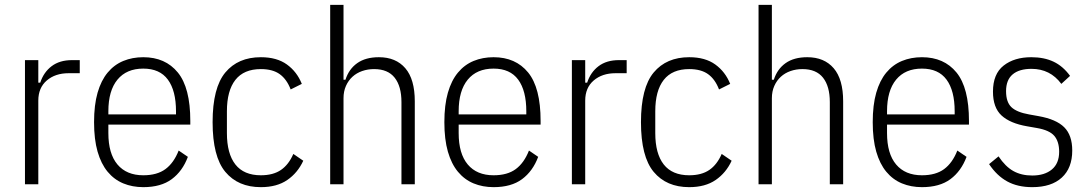

<svg xmlns="http://www.w3.org/2000/svg" viewBox="-20 -760 4493 792"><path d="M83 0V-512H138V-419H146Q160 -462 193 -487Q226 -512 277 -512H309V-458H263Q208 -458 173 -428Q138 -398 138 -345V0Z M571 12Q526 12 488.5 -3.5Q451 -19 424 -51.5Q397 -84 382.5 -134.5Q368 -185 368 -256Q368 -327 382.5 -377.5Q397 -428 424 -460.5Q451 -493 488.5 -508.5Q526 -524 571 -524Q662 -524 713.5 -461Q765 -398 765 -261V-246H427V-211Q427 -126 464.5 -81.5Q502 -37 571 -37Q628 -37 662.5 -62.5Q697 -88 717 -139L755 -113Q733 -54 688.5 -21Q644 12 571 12ZM571 -477Q502 -477 464.5 -431.5Q427 -386 427 -301V-288H706V-301Q706 -386 672.5 -431.5Q639 -477 571 -477Z M1056 12Q962 12 909.5 -51Q857 -114 857 -256Q857 -398 909.5 -461Q962 -524 1056 -524Q1122 -524 1163.5 -494Q1205 -464 1225 -414L1179 -391Q1163 -433 1134 -454Q1105 -475 1056 -475Q986 -475 951 -430.5Q916 -386 916 -301V-211Q916 -126 951 -81.5Q986 -37 1056 -37Q1107 -37 1139 -59Q1171 -81 1190 -125L1231 -97Q1208 -47 1165 -17.5Q1122 12 1056 12Z M1342 -740H1397V-431H1405Q1419 -475 1453.5 -499.5Q1488 -524 1543 -524Q1613 -524 1652 -478.5Q1691 -433 1691 -342V0H1636V-339Q1636 -404 1608 -439.5Q1580 -475 1523 -475Q1497 -475 1474 -467Q1451 -459 1434 -443.5Q1417 -428 1407 -405.5Q1397 -383 1397 -355V0H1342Z M2016 12Q1971 12 1933.5 -3.5Q1896 -19 1869 -51.5Q1842 -84 1827.5 -134.5Q1813 -185 1813 -256Q1813 -327 1827.5 -377.5Q1842 -428 1869 -460.5Q1896 -493 1933.5 -508.5Q1971 -524 2016 -524Q2107 -524 2158.5 -461Q2210 -398 2210 -261V-246H1872V-211Q1872 -126 1909.5 -81.5Q1947 -37 2016 -37Q2073 -37 2107.5 -62.5Q2142 -88 2162 -139L2200 -113Q2178 -54 2133.5 -21Q2089 12 2016 12ZM2016 -477Q1947 -477 1909.5 -431.5Q1872 -386 1872 -301V-288H2151V-301Q2151 -386 2117.5 -431.5Q2084 -477 2016 -477Z M2339 0V-512H2394V-419H2402Q2416 -462 2449 -487Q2482 -512 2533 -512H2565V-458H2519Q2464 -458 2429 -428Q2394 -398 2394 -345V0Z M2823 12Q2729 12 2676.5 -51Q2624 -114 2624 -256Q2624 -398 2676.5 -461Q2729 -524 2823 -524Q2889 -524 2930.5 -494Q2972 -464 2992 -414L2946 -391Q2930 -433 2901 -454Q2872 -475 2823 -475Q2753 -475 2718 -430.5Q2683 -386 2683 -301V-211Q2683 -126 2718 -81.5Q2753 -37 2823 -37Q2874 -37 2906 -59Q2938 -81 2957 -125L2998 -97Q2975 -47 2932 -17.5Q2889 12 2823 12Z M3109 -740H3164V-431H3172Q3186 -475 3220.5 -499.5Q3255 -524 3310 -524Q3380 -524 3419 -478.5Q3458 -433 3458 -342V0H3403V-339Q3403 -404 3375 -439.5Q3347 -475 3290 -475Q3264 -475 3241 -467Q3218 -459 3201 -443.5Q3184 -428 3174 -405.5Q3164 -383 3164 -355V0H3109Z M3783 12Q3738 12 3700.5 -3.5Q3663 -19 3636 -51.5Q3609 -84 3594.5 -134.5Q3580 -185 3580 -256Q3580 -327 3594.5 -377.5Q3609 -428 3636 -460.5Q3663 -493 3700.5 -508.5Q3738 -524 3783 -524Q3874 -524 3925.5 -461Q3977 -398 3977 -261V-246H3639V-211Q3639 -126 3676.5 -81.5Q3714 -37 3783 -37Q3840 -37 3874.5 -62.5Q3909 -88 3929 -139L3967 -113Q3945 -54 3900.5 -21Q3856 12 3783 12ZM3783 -477Q3714 -477 3676.5 -431.5Q3639 -386 3639 -301V-288H3918V-301Q3918 -386 3884.5 -431.5Q3851 -477 3783 -477Z M4238 12Q4178 12 4135 -11.5Q4092 -35 4060 -83L4099 -115Q4127 -73 4160 -54.5Q4193 -36 4238 -36Q4289 -36 4319 -61Q4349 -86 4349 -134Q4349 -176 4329 -199.5Q4309 -223 4257 -232L4217 -239Q4147 -251 4111.5 -283.5Q4076 -316 4076 -382Q4076 -455 4120 -489.5Q4164 -524 4234 -524Q4287 -524 4326 -505.5Q4365 -487 4394 -447L4358 -414Q4312 -476 4235 -476Q4184 -476 4157 -453Q4130 -430 4130 -384Q4130 -339 4152 -318Q4174 -297 4225 -288L4264 -281Q4337 -268 4370 -235Q4403 -202 4403 -139Q4403 -67 4360 -27.5Q4317 12 4238 12Z"/></svg>

Font: IBM Plex Sans Cond Light
Style: Regular
Weight: 300
Width: 3
Designer: Mike Abbink, Paul van der Laan, Pieter van Rosmalen
Foundry: Bold Monday
Version: Version 1.3